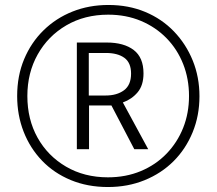

<svg xmlns="http://www.w3.org/2000/svg" viewBox="-20 -743 871 772"><path d="M414 9Q332 9 264.5 -19Q197 -47 149 -97Q101 -147 75 -213.5Q49 -280 49 -357Q49 -438 77 -505Q105 -572 155 -621Q205 -670 271.5 -696.5Q338 -723 416 -723Q497 -723 564 -695Q631 -667 679.5 -616.5Q728 -566 755 -499.5Q782 -433 782 -356Q782 -278 754.5 -211Q727 -144 678 -95Q629 -46 561.5 -18.5Q494 9 414 9ZM414 -30Q486 -30 546 -55Q606 -80 649.5 -125Q693 -170 716.5 -229Q740 -288 740 -357Q740 -426 716.5 -485.5Q693 -545 649.5 -589.5Q606 -634 546.5 -659Q487 -684 415 -684Q320 -684 246.5 -641Q173 -598 131.5 -524Q90 -450 90 -357Q90 -263 131 -189.5Q172 -116 245.5 -73Q319 -30 414 -30ZM289 -143V-572H409Q478 -572 517.5 -542Q557 -512 557 -448Q557 -400 533.5 -372Q510 -344 474 -331L576 -143H520L428 -319H338V-143ZM405 -359Q450 -359 478.5 -380Q507 -401 507 -447Q507 -491 480 -510.5Q453 -530 406 -530H337V-359Z"/></svg>

Font: Noto Sans Tamil Condensed Light
Style: Regular
Weight: 300
Width: 3
Designer: Jelle Bosma - Monotype Design Team
Foundry: Monotype Imaging Inc.
Version: Version 2.004; ttfautohint (v1.8.4.7-5d5b)